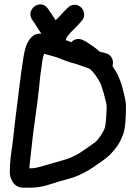

<svg xmlns="http://www.w3.org/2000/svg" viewBox="-20 -841 624 884"><path d="M286.5 -667.8C299.7 -688.9 317.5 -702.6 341.5 -728.2L354.8 -743.4C373.5 -761 369.8 -790.6 354.2 -806.2C335.6 -824.8 307.6 -822.2 290.6 -803.9L276.3 -789.7C266.6 -780 259 -770.4 251.7 -763.1C247.1 -758.9 241.7 -753.7 236.1 -747.9C224.2 -766.1 215 -781 200.3 -801.5C165.3 -850.6 95.4 -796 128.7 -749.5C147.2 -723.5 152.8 -712 174.3 -679C182.8 -666.8 199.4 -634 239.7 -633C261.1 -632.4 281.6 -645.8 286.5 -667.8ZM393.7 -524.1C413.4 -505.6 426.2 -486.9 441.9 -459.3C448 -446.5 471 -368.5 471 -352C471 -325.7 467.5 -268.7 463.1 -253.5C455.6 -231.4 435 -200.2 417.6 -185.7C403.5 -175.2 353.8 -140.4 339 -131.9C317.3 -120.4 297.1 -110.3 272.7 -104.2C244.6 -96.5 207.9 -84.8 182.6 -78.2C158.9 -71.9 144.9 -66 121 -66C119.5 -66 114.8 -65.5 114.9 -66.6C117.8 -98.9 121.9 -127.1 124.9 -158.6C133.9 -253.5 151.2 -349.1 160.9 -445.8C164.7 -493.7 169.5 -520.1 175.7 -565.1C177.7 -575.9 179.9 -584.1 182.9 -593.4C206.8 -586.9 239.8 -578.7 257.1 -571C281.2 -561 303.7 -553.2 331.7 -546.1C351.2 -539 372 -531.4 393.7 -524.1ZM86 23H121C174.5 23 212.3 6.4 250.6 -5C280.1 -13.8 312.5 -20.4 343.5 -34.3C378 -50.6 397 -61.7 430.5 -85.7C466.1 -111.1 479.8 -118.3 508.3 -153.2C529.8 -179.4 537.5 -198.3 547.3 -224C558.6 -253.3 560 -315.7 560 -352C560 -368.8 555.4 -391.2 547.3 -423C535.4 -472.8 520.1 -504.8 497.7 -537.5C503.1 -552.6 499.6 -569.8 489.8 -581.7C477.5 -596.5 461.5 -597.2 439.4 -602.8C419 -621.8 396.3 -636.4 376.4 -649.1C375.9 -649.4 374.9 -650 374.2 -650.4L363.3 -655.8C343.7 -666 322.7 -662.6 308.2 -646.6C297.2 -650.2 283.4 -658 262.7 -662.8C234.4 -669.4 205.1 -686 160 -686C133 -686 113.5 -660.1 103.1 -636.6C96.5 -620 91.7 -600.6 88.3 -579C73.6 -490.6 64.6 -397.6 52.7 -309.9C47 -267.8 41.5 -204.8 36.3 -169.7C30.7 -132.4 25 -92.3 25 -48C25 -19.1 43.4 23 86 23Z"/></svg>

Font: Just Breathe
Style: Bd
Weight: 400
Foundry: Cannot Into Space Fonts
Version: Version 0.72